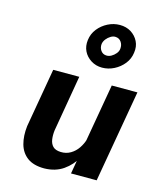

<svg xmlns="http://www.w3.org/2000/svg" viewBox="-114 -834 770 925"><g transform="rotate(15 271.0 -371.0)"><path d="M326 0H454L534 -460H406ZM196 -180 244 -460H114L63 -166Q57 -116 68 -76Q79 -36 110 -13Q141 10 195 10Q250 9 289 -18Q328 -45 352.5 -89Q377 -133 385 -183L358 -179Q351 -155 336.5 -133.5Q322 -112 300 -99Q278 -86 251 -87Q224 -88 211.5 -101Q199 -114 196 -135Q193 -156 196 -180ZM238 -642Q234 -611 246 -586.5Q258 -562 282.5 -546.5Q307 -531 338 -531Q369 -531 397.5 -545.5Q426 -560 445.5 -584.5Q465 -609 469 -640Q474 -672 461.5 -697Q449 -722 425 -737Q401 -752 369 -752Q338 -752 309.5 -737.5Q281 -723 261.5 -698.5Q242 -674 238 -642ZM307 -641Q309 -654 318 -665.5Q327 -677 339.5 -684.5Q352 -692 364 -691Q382 -690 392 -675.5Q402 -661 400 -642Q399 -629 389.5 -617.5Q380 -606 367.5 -599Q355 -592 342 -593Q325 -594 315 -608Q305 -622 307 -641Z"/></g></svg>

Font: Jost SemiBold
Style: Italic
Weight: 600
Italic angle: -5°
Version: Version 3.710